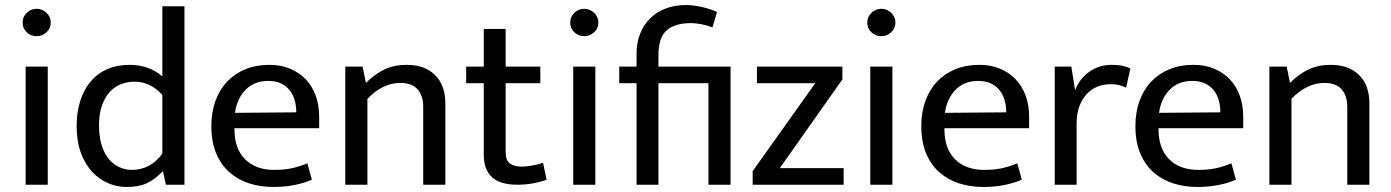

<svg xmlns="http://www.w3.org/2000/svg" viewBox="-20 -735 5537 764"><path d="M82 0V-470H170V0ZM126 -591Q103 -591 86.5 -606.5Q70 -622 70 -645Q70 -668 86.5 -684Q103 -700 126 -700Q148 -700 165 -684Q182 -668 182 -645Q182 -622 165 -606.5Q148 -591 126 -591Z M626 -710H714V0H640L629 -52H626Q595 -20 563.5 -5.5Q532 9 484 9Q446 9 410.5 -6Q375 -21 347 -51Q319 -81 302 -126.5Q285 -172 285 -234Q285 -289 299.5 -334Q314 -379 341 -411Q368 -443 407 -460Q446 -477 496 -477Q533 -477 566.5 -465.5Q600 -454 626 -431ZM626 -357Q579 -410 515 -410Q488 -410 462.5 -400.5Q437 -391 417.5 -370Q398 -349 386 -316Q374 -283 374 -237Q374 -189 385 -155.5Q396 -122 414.5 -100.5Q433 -79 456.5 -69Q480 -59 504 -59Q579 -59 626 -124Z M1250 -225H913V-221Q913 -143 955.5 -101Q998 -59 1071 -59Q1109 -59 1138.5 -65Q1168 -71 1203 -85L1221 -20Q1192 -7 1152.5 1Q1113 9 1068 9Q1017 9 972.5 -5Q928 -19 894 -48.5Q860 -78 840.5 -124Q821 -170 821 -234Q821 -289 837.5 -334Q854 -379 884 -410.5Q914 -442 956.5 -459.5Q999 -477 1052 -477Q1097 -477 1133.5 -462Q1170 -447 1196 -420Q1222 -393 1236 -355Q1250 -317 1250 -271ZM1159 -288Q1159 -314 1152.5 -336.5Q1146 -359 1132.5 -376Q1119 -393 1098 -403Q1077 -413 1047 -413Q992 -413 957.5 -378Q923 -343 915 -286Z M1442 0H1354V-470H1423L1436 -405Q1471 -440 1509.5 -458.5Q1548 -477 1598 -477Q1670 -477 1711 -436.5Q1752 -396 1752 -324V0H1664V-311Q1664 -354 1641.5 -379.5Q1619 -405 1573 -405Q1503 -405 1442 -342Z M2130 -404H1992V-131Q1992 -96 2009.5 -84Q2027 -72 2055 -72Q2075 -72 2099 -76.5Q2123 -81 2141 -87L2155 -20Q2135 -12 2104 -6Q2073 0 2039 0Q1969 0 1937 -30.5Q1905 -61 1905 -119V-404H1835V-470H1905V-620H1992V-470H2130Z M2261 0V-470H2349V0ZM2305 -591Q2282 -591 2265.5 -606.5Q2249 -622 2249 -645Q2249 -668 2265.5 -684Q2282 -700 2305 -700Q2327 -700 2344 -684Q2361 -668 2361 -645Q2361 -622 2344 -606.5Q2327 -591 2305 -591Z M2799 0V-404H2600V0H2513V-404H2444V-470H2513V-523Q2513 -565 2527 -600.5Q2541 -636 2566.5 -661.5Q2592 -687 2628.5 -701Q2665 -715 2710 -715Q2738 -715 2773.5 -707Q2809 -699 2833 -687L2815 -626Q2795 -634 2772 -638.5Q2749 -643 2729 -643Q2666 -643 2633 -614.5Q2600 -586 2600 -514V-470H2887V0Z M3332 -419 3083 -66H3337V0H2975V-54L3224 -404H2992V-470H3332Z M3443 0V-470H3531V0ZM3487 -591Q3464 -591 3447.5 -606.5Q3431 -622 3431 -645Q3431 -668 3447.5 -684Q3464 -700 3487 -700Q3509 -700 3526 -684Q3543 -668 3543 -645Q3543 -622 3526 -606.5Q3509 -591 3487 -591Z M4075 -225H3738V-221Q3738 -143 3780.5 -101Q3823 -59 3896 -59Q3934 -59 3963.5 -65Q3993 -71 4028 -85L4046 -20Q4017 -7 3977.5 1Q3938 9 3893 9Q3842 9 3797.5 -5Q3753 -19 3719 -48.5Q3685 -78 3665.5 -124Q3646 -170 3646 -234Q3646 -289 3662.5 -334Q3679 -379 3709 -410.5Q3739 -442 3781.5 -459.5Q3824 -477 3877 -477Q3922 -477 3958.5 -462Q3995 -447 4021 -420Q4047 -393 4061 -355Q4075 -317 4075 -271ZM3984 -288Q3984 -314 3977.5 -336.5Q3971 -359 3957.5 -376Q3944 -393 3923 -403Q3902 -413 3872 -413Q3817 -413 3782.5 -378Q3748 -343 3740 -286Z M4177 0V-470H4243L4258 -376Q4275 -421 4314 -449Q4353 -477 4404 -477Q4430 -477 4447 -473Q4464 -469 4478 -463L4461 -386Q4449 -392 4434.5 -396Q4420 -400 4400 -400Q4371 -400 4346.5 -390Q4322 -380 4303.5 -360Q4285 -340 4274.5 -310.5Q4264 -281 4264 -243V0Z M4927 -225H4590V-221Q4590 -143 4632.5 -101Q4675 -59 4748 -59Q4786 -59 4815.5 -65Q4845 -71 4880 -85L4898 -20Q4869 -7 4829.5 1Q4790 9 4745 9Q4694 9 4649.5 -5Q4605 -19 4571 -48.5Q4537 -78 4517.5 -124Q4498 -170 4498 -234Q4498 -289 4514.5 -334Q4531 -379 4561 -410.5Q4591 -442 4633.5 -459.5Q4676 -477 4729 -477Q4774 -477 4810.5 -462Q4847 -447 4873 -420Q4899 -393 4913 -355Q4927 -317 4927 -271ZM4836 -288Q4836 -314 4829.5 -336.5Q4823 -359 4809.5 -376Q4796 -393 4775 -403Q4754 -413 4724 -413Q4669 -413 4634.5 -378Q4600 -343 4592 -286Z M5119 0H5031V-470H5100L5113 -405Q5148 -440 5186.5 -458.5Q5225 -477 5275 -477Q5347 -477 5388 -436.5Q5429 -396 5429 -324V0H5341V-311Q5341 -354 5318.5 -379.5Q5296 -405 5250 -405Q5180 -405 5119 -342Z"/></svg>

Font: Mukta Malar
Style: Regular
Weight: 400
Designer: Aadarsh Rajan, Girish Dalvi, Yashodeep Gholap
Foundry: Ek Type
Version: Version 2.538;PS 1.000;hotconv 16.6.51;makeotf.lib2.5.65220;